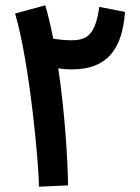

<svg xmlns="http://www.w3.org/2000/svg" viewBox="-20 -701 529 725"><path d="M237 -1C236 -86 226 -270 200 -443C217 -440 234 -439 252 -439C385 -439 442 -516 452 -656L355 -675C340 -571 311 -549 249 -549C229 -549 205 -551 181 -555C172 -601 162 -643 151 -681L37 -650C92 -464 127 -80 127 4Z"/></svg>

Font: Noto Sans Arabic Cond SemBd
Style: Regular
Weight: 600
Width: 3
Designer: Monotype Design Team, Nadine Chahine, Nizar Qandah and Khaled Hosny
Foundry: Monotype Imaging Inc.
Version: Version 2.012